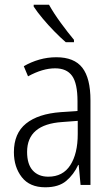

<svg xmlns="http://www.w3.org/2000/svg" viewBox="-20 -785 475 815"><path d="M219 -542Q295 -542 329.5 -497.5Q364 -453 364 -359V0H322L314 -85H312Q293 -44 261 -17Q229 10 172 10Q106 10 72.5 -33Q39 -76 39 -139Q39 -219 90.5 -260.5Q142 -302 238 -309L309 -314V-355Q309 -431 286 -463Q263 -495 214 -495Q161 -495 99 -461L81 -504Q112 -522 147 -532Q182 -542 219 -542ZM244 -267Q95 -257 95 -140Q95 -88 119 -61.5Q143 -35 185 -35Q247 -35 278.5 -84Q310 -133 310 -216V-272ZM188 -765Q208 -729 238 -688Q268 -647 294 -616V-606H259Q237 -625 211 -651.5Q185 -678 161.5 -706Q138 -734 123 -757V-765Z"/></svg>

Font: Noto Sans Khmer Condensed Light
Style: Regular
Weight: 300
Width: 3
Designer: Danh Hong and the Monotype Design Team
Foundry: Monotype Imaging Inc.
Version: Version 2.004; ttfautohint (v1.8.4.7-5d5b)